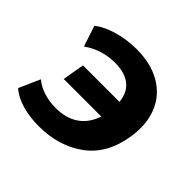

<svg xmlns="http://www.w3.org/2000/svg" viewBox="-134 -662 819 819"><g transform="rotate(45 275.0 -253.0)"><path d="M193 11Q137 11 90.5 -3Q44 -17 17 -42L59 -137Q85 -116 118.5 -105.5Q152 -95 189 -95Q315 -95 354 -207H127L144 -306H364Q359 -359 325 -385Q291 -411 233 -411Q195 -411 159 -400Q123 -389 90 -366L59 -460Q92 -486 145 -501.5Q198 -517 258 -517Q344 -517 404 -482Q464 -447 490 -384Q516 -321 503 -237Q484 -113 399.5 -51Q315 11 193 11Z"/></g></svg>

Font: Winston
Style: Bold Italic
Weight: 700
Italic angle: -9°
Designer: Original fonts by Vernon Adams / Changes by Cristiano Sobral
Foundry: Original fonts by Vernon Adams / Changes by Cristiano Sobral
Version: Version 2.503;July 17, 2020;FontCreator 13.0.0.2655 64-bit